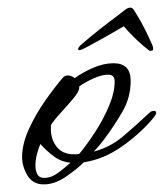

<svg xmlns="http://www.w3.org/2000/svg" viewBox="-20 -473 430 504"><path d="M95 11Q66 11 52 -12.5Q38 -36 38 -61Q38 -95 56 -134.5Q74 -174 99.5 -210Q125 -246 145 -269Q150 -275 158 -275Q167 -275 176 -268Q197 -283 224.5 -295Q252 -307 278 -307Q323 -307 323 -261Q323 -217 301.5 -180Q280 -143 254 -108Q247 -99 240.5 -91Q234 -83 226 -75Q270 -87 303 -115Q336 -143 368 -173Q372 -177 375.5 -179.5Q379 -182 385 -182Q390 -182 390 -175Q390 -174 387 -170Q384 -166 383 -164Q350 -124 301.5 -89.5Q253 -55 200 -47Q181 -28 152 -8.5Q123 11 95 11ZM173 -68Q177 -68 180.5 -68Q184 -68 188 -69Q208 -93 229.5 -126Q251 -159 266 -194.5Q281 -230 281 -259Q281 -277 264 -277Q247 -277 225 -267Q203 -257 188 -246V-243Q188 -233 172.5 -214.5Q157 -196 139.5 -177Q122 -158 114 -145Q111 -112 127 -90Q143 -68 173 -68ZM96 -6Q115 -6 133.5 -20Q152 -34 165 -46Q141 -48 121.5 -62.5Q102 -77 86 -95Q83 -89 78 -72Q73 -55 73 -38Q73 -25 78 -15.5Q83 -6 96 -6ZM372 -340Q369 -342 356.5 -352.5Q344 -363 329.5 -377.5Q315 -392 305 -404Q285 -392 260 -378Q235 -364 215.5 -353.5Q196 -343 192 -342Q185 -340 185 -344Q185 -346 187 -349Q189 -352 190 -353Q215 -375 241 -395.5Q267 -416 290 -433Q300 -441 308 -447Q316 -453 322 -453Q328 -453 332 -446L340 -433Q351 -415 360.5 -396Q370 -377 377 -361Q379 -357 380.5 -353Q382 -349 382 -344Q382 -341 378.5 -340Q375 -339 372 -340Z"/></svg>

Font: Hurricane
Style: Regular
Weight: 400
Designer: Robert E. Leuschke
Foundry: Robert E. Leuschke
Version: Version 1.010; ttfautohint (v1.8.3)